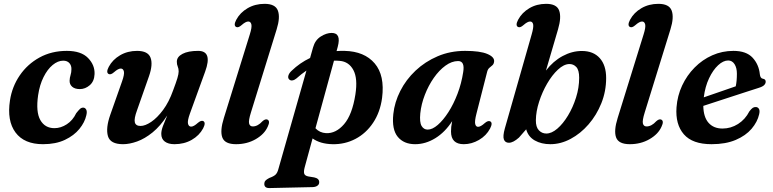

<svg xmlns="http://www.w3.org/2000/svg" viewBox="-20 -739 4026 1000"><path d="M309 -423Q281.5 -423 254.2 -400.5Q227 -378 206.8 -337.5Q186.5 -297 178.5 -243Q166 -156 190 -113.8Q214 -71.5 263.5 -71.5Q297 -71.5 328 -91.8Q359 -112 377 -149.5Q388.5 -164 396 -171.2Q403.5 -178.5 413.5 -178.5Q424 -178 429.2 -167.8Q434.5 -157.5 429.5 -138Q421.5 -102 393.5 -67.5Q365.5 -33 318 -10.5Q270.5 12 204 12Q106 12 60.8 -49Q15.5 -110 32 -216.5Q43 -288 83 -346.5Q123 -405 185.8 -439.5Q248.5 -474 328 -474Q402.5 -474 438.5 -437Q474.5 -400 472.5 -353Q471 -315.5 447.5 -295.2Q424 -275 396 -275Q370 -275 356 -287.2Q342 -299.5 342.5 -319Q343 -334 347.5 -348Q352 -362 352 -379Q352.5 -398 341.2 -410.5Q330 -423 309 -423Z M1038.5 -108.5Q1053.5 -100.5 1038 -70.5Q1018 -33 978.5 -10.5Q939 12 888.5 12Q856.5 12 838.2 -1.8Q820 -15.5 820 -42Q820 -59.5 828.8 -82.8Q837.5 -106 851 -137.5Q815 -82 774.5 -49.2Q734 -16.5 694.2 -2.2Q654.5 12 621 12Q554.5 12 542.2 -30Q530 -72 554.5 -141.5L615.5 -314.5Q629 -352.5 625.2 -367.2Q621.5 -382 609 -382Q595.5 -382 574 -363Q557 -348 546 -353.5Q531 -361.5 546.5 -391Q566.5 -428.5 605.5 -451.2Q644.5 -474 694 -474Q750.5 -474 764 -438.8Q777.5 -403.5 756 -342L694 -165.5Q677.5 -121 682.2 -102Q687 -83 712 -83Q736 -83 767.5 -104.2Q799 -125.5 829.5 -166.5Q860 -207.5 881.5 -268Q897.5 -310.5 904 -332.2Q910.5 -354 910.5 -367Q910.5 -381.5 905.8 -392.2Q901 -403 901 -417.5Q901 -443 930.5 -458.5Q960 -474 1012 -474Q1088 -474 1048.5 -366L969 -147Q955.5 -109.5 959.2 -94.5Q963 -79.5 975.5 -79.5Q989 -79.5 1010.5 -99Q1027.5 -113.5 1038.5 -108.5Z M1421 -586.5 1287 -153.5Q1273.5 -110.5 1277.5 -95.5Q1281.5 -80.5 1296.5 -80.5Q1322.5 -80.5 1347 -107.5Q1361.5 -120.5 1372 -116.5Q1389 -109.5 1374.5 -79.5Q1357.5 -40.5 1312 -14.2Q1266.5 12 1209.5 12Q1151 12 1138 -22.8Q1125 -57.5 1146 -124.5L1281 -559.5Q1293 -597.5 1289.2 -612.2Q1285.5 -627 1273 -627Q1259.5 -627 1238 -608Q1221 -593 1210 -598.5Q1195 -606.5 1210.5 -636Q1230.5 -673.5 1269.5 -696.2Q1308.5 -719 1358 -719Q1414 -719 1427.2 -684Q1440.5 -649 1421 -586.5Z M1524 -330.5Q1514 -322 1503.2 -320.2Q1492.5 -318.5 1485.5 -326Q1478.5 -333.5 1482.2 -346Q1486 -358.5 1499 -370.5Q1541.5 -411.5 1595 -437L1610.5 -492Q1621 -530 1650.5 -548.8Q1680 -567.5 1707.5 -567.5Q1758.5 -567.5 1739 -495L1733 -473Q1753.5 -474.5 1775 -474Q1878 -471.5 1931.5 -408.8Q1985 -346 1970 -229Q1960 -154.5 1923.2 -99.5Q1886.5 -44.5 1831.2 -15.5Q1776 13.5 1711 12Q1647.5 10.5 1608 -18L1567 132Q1561 154.5 1564.5 165.5Q1568 176.5 1586 180L1616.5 185Q1642.5 190.5 1642.5 209.5Q1643 221 1633.5 228Q1624 235 1608.5 235.5L1383.5 240.5Q1356.5 241 1356.5 218.5Q1356.5 209 1362.2 202.2Q1368 195.5 1382.5 188Q1406 179.5 1415.2 170.5Q1424.5 161.5 1429.5 143L1576 -371.5Q1549.5 -353.5 1524 -330.5ZM1678 -45.5Q1729.5 -43 1772 -92.2Q1814.5 -141.5 1831 -247Q1844 -330.5 1820.5 -374.2Q1797 -418 1749.5 -422Q1734.5 -423.5 1719.5 -423L1623 -71Q1644.5 -47.5 1678 -45.5Z M2461.5 -147Q2451.5 -108 2455 -93.2Q2458.5 -78.5 2470 -78.5Q2483.5 -78.5 2505 -98Q2522 -112.5 2533 -107Q2548 -99.5 2532.5 -69.5Q2513 -32.5 2474.8 -10.2Q2436.5 12 2395.5 12Q2329 12 2329 -54Q2329 -65.5 2330.2 -78.2Q2331.5 -91 2335 -108Q2298 -50.5 2247.2 -19.2Q2196.5 12 2142 12Q2083.5 12 2051.8 -26.2Q2020 -64.5 2028.5 -145Q2035 -206.5 2064.8 -265.2Q2094.5 -324 2144.2 -371Q2194 -418 2259.5 -446Q2325 -474 2402.5 -474Q2480.5 -474 2518.2 -458Q2556 -442 2553.5 -418.5Q2552 -405.5 2544.5 -399Q2537 -392.5 2529 -385.8Q2521 -379 2517.5 -366ZM2169 -148.5Q2164.5 -102 2175.8 -83Q2187 -64 2207.5 -64Q2232 -64 2260.2 -88.5Q2288.5 -113 2315.5 -155Q2342.5 -197 2363 -250.8Q2383.5 -304.5 2392.5 -363.5Q2402 -421 2366 -421Q2333 -421 2300 -397Q2267 -373 2239.2 -333.2Q2211.5 -293.5 2192.8 -245.2Q2174 -197 2169 -148.5Z M2749 -559.5Q2760 -597.5 2756.8 -612.2Q2753.5 -627 2741 -627Q2727.5 -627 2706 -608Q2689 -593 2678 -598.5Q2663 -606.5 2678.5 -636Q2698.5 -673.5 2737 -696.2Q2775.5 -719 2824.5 -719Q2879.5 -719 2892.2 -684.2Q2905 -649.5 2886.5 -586.5L2823.5 -371.5Q2861 -420.5 2910.2 -447Q2959.5 -473.5 3010.5 -473.5Q3070.5 -473.5 3103.8 -436.2Q3137 -399 3137 -332.5Q3137 -263.5 3112 -201.2Q3087 -139 3045.2 -91Q3003.5 -43 2951.8 -15.5Q2900 12 2846.5 12Q2799.5 12 2765.2 -7.5Q2731 -27 2720.5 -65.5L2683 -22.5Q2653 4.5 2630.5 4.5Q2611 4.5 2604.5 -12.5Q2598 -29.5 2609.5 -70.5ZM2944.5 -405.5Q2916 -404.5 2885.8 -376.2Q2855.5 -348 2829.8 -303.8Q2804 -259.5 2787.8 -209Q2771.5 -158.5 2771 -113Q2770.5 -77.5 2786.5 -60.5Q2802.5 -43.5 2825.5 -43.5Q2853 -43.5 2882.8 -69Q2912.5 -94.5 2938.2 -137Q2964 -179.5 2980.2 -231Q2996.5 -282.5 2996.5 -334Q2996.5 -374 2981.5 -390Q2966.5 -406 2944.5 -405.5Z M3472 -586.5 3338 -153.5Q3324.5 -110.5 3328.5 -95.5Q3332.5 -80.5 3347.5 -80.5Q3373.5 -80.5 3398 -107.5Q3412.5 -120.5 3423 -116.5Q3440 -109.5 3425.5 -79.5Q3408.5 -40.5 3363 -14.2Q3317.5 12 3260.5 12Q3202 12 3189 -22.8Q3176 -57.5 3197 -124.5L3332 -559.5Q3344 -597.5 3340.2 -612.2Q3336.5 -627 3324 -627Q3310.5 -627 3289 -608Q3272 -593 3261 -598.5Q3246 -606.5 3261.5 -636Q3281.5 -673.5 3320.5 -696.2Q3359.5 -719 3409 -719Q3465 -719 3478.2 -684Q3491.5 -649 3472 -586.5Z M3934 -144Q3925 -104 3894.5 -68.2Q3864 -32.5 3811.8 -10.2Q3759.5 12 3686 12Q3586.5 12 3541.8 -39.5Q3497 -91 3503.5 -180Q3508 -240.5 3532.8 -293.5Q3557.5 -346.5 3597.8 -387.2Q3638 -428 3689.8 -451Q3741.5 -474 3800 -474Q3867 -474 3899.8 -438.5Q3932.5 -403 3937.5 -352Q3940 -331 3953 -329Q3968 -327 3968 -313.5Q3968 -304 3960 -295.8Q3952 -287.5 3930.5 -281Q3908.5 -274 3873 -262.5Q3837.5 -251 3796.2 -237.5Q3755 -224 3715 -211Q3675 -198 3643 -187.5Q3644 -129 3670.5 -99.2Q3697 -69.5 3743 -69.5Q3786.5 -69.5 3824 -93.2Q3861.5 -117 3883 -159Q3893 -172 3900.2 -177Q3907.5 -182 3916.5 -181.5Q3926.5 -181.5 3932.5 -172.5Q3938.5 -163.5 3934 -144ZM3772.5 -424Q3747 -424 3720.2 -399.2Q3693.5 -374.5 3673 -331.2Q3652.5 -288 3645.5 -232Q3684.5 -245.5 3731 -261.5Q3777.5 -277.5 3812 -289.5Q3818 -316.5 3818 -355Q3818 -385.5 3805.8 -404.8Q3793.5 -424 3772.5 -424Z"/></svg>

Font: Fraunces 9pt SemiBold
Style: Italic
Weight: 600
Italic angle: -16°
Version: Version 1.000;[b76b70a41]